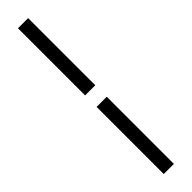

<svg xmlns="http://www.w3.org/2000/svg" viewBox="-344 -704 922 922"><g transform="rotate(-45 117.0 -243.0)"><path d="M82 -282V-738H151V-282ZM82 252V-204H151V252Z"/></g></svg>

Font: Gantari
Style: Regular
Weight: 400
Designer: Anugrah Pasau
Foundry: Lafontype
Version: Version 1.000; ttfautohint (v1.8.3)